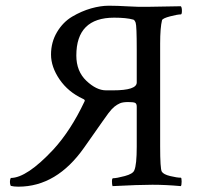

<svg xmlns="http://www.w3.org/2000/svg" viewBox="-20 -665 715 689"><path d="M512.7 -640.6 628.9 -642.6Q632.8 -638.7 632.8 -626Q632.8 -613.3 628.9 -613.3Q617.2 -613.3 590.8 -606.4Q564.5 -599.6 561.5 -592.8Q554.7 -565.4 554.7 -508.8V-139.6Q554.7 -59.6 560.5 -49.3Q566.4 -39.1 590.8 -33.2Q615.2 -27.3 628.9 -27.3Q631.8 -27.3 631.8 -13.7Q631.8 0 628.9 2.9Q575.2 -2 526.9 -2Q478.5 -2 383.8 2.9Q381.8 -2.9 381.8 -14.2Q381.8 -25.4 385.7 -25.4Q398.4 -25.4 427.7 -33.2Q457 -41 461.9 -53.7Q470.7 -73.2 470.7 -138.7V-282.2Q470.7 -293 464.8 -295.9Q459 -298.8 439.9 -298.8Q420.9 -298.8 410.6 -294.4Q400.4 -290 390.6 -282.2Q380.9 -274.4 369.1 -258.8Q357.4 -243.2 347.7 -229Q337.9 -214.8 317.9 -186.5Q297.9 -158.2 282.2 -135.7Q183.6 4.9 45.9 4.9Q29.3 4.9 18.6 2Q15.6 -3.9 15.6 -12.2Q15.6 -20.5 18.6 -26.4Q76.2 -26.4 171.9 -128.9Q234.4 -197.3 283.2 -300.8Q287.1 -306.6 277.3 -310.5Q224.6 -335 193.8 -379.9Q163.1 -424.8 163.1 -469.2Q163.1 -513.7 184.6 -549.8Q206.1 -585.9 239.3 -605.5Q272.5 -625 306.6 -634.8Q340.8 -644.5 370.6 -644.5Q400.4 -644.5 440.9 -642.1Q481.4 -639.6 512.7 -640.6ZM389.6 -601.6Q253.9 -601.6 253.9 -465.8Q253.9 -409.2 290 -375Q326.2 -340.8 360.4 -340.8H385.7Q470.7 -340.8 470.7 -369.1V-486.3Q470.7 -573.2 466.8 -583.5Q462.9 -593.8 458 -594.7Q433.6 -601.6 389.6 -601.6Z"/></svg>

Font: CrimsonText-Roman
Style: Roman
Weight: 400
Version: Version 0.13